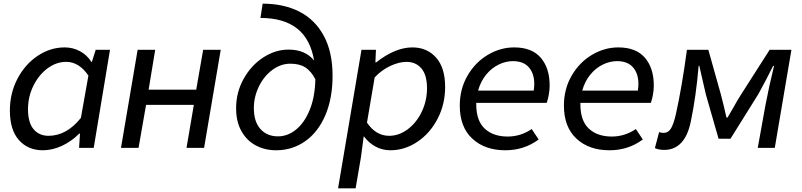

<svg xmlns="http://www.w3.org/2000/svg" viewBox="-20 -808 4382 1049"><path d="M34 -204Q34 -299 75.5 -378Q117 -457 186 -503Q255 -549 333 -549Q379 -549 417.5 -528Q456 -507 479 -470H482L503 -536H581L492 0H412L417 -78H413Q370 -35 318 -11Q266 13 214 13Q133 13 83.5 -42.5Q34 -98 34 -204ZM422 -164 463 -395Q412 -470 342 -470Q287 -470 239 -434Q191 -398 162 -338.5Q133 -279 133 -212Q133 -138 163.5 -102Q194 -66 245 -66Q344 -66 422 -164Z M732 -536H828L792 -318H1052L1090 -536H1186L1095 0H999L1039 -235H778L737 0H641Z M1270 -217Q1270 -304 1311.5 -378Q1353 -452 1419 -494.5Q1485 -537 1556 -537Q1649 -537 1696 -477Q1658 -710 1403 -710L1415 -788Q1530 -788 1615.5 -744.5Q1701 -701 1749 -612.5Q1797 -524 1797 -394Q1797 -271 1757.5 -178.5Q1718 -86 1647.5 -36.5Q1577 13 1489 13Q1427 13 1377.5 -13.5Q1328 -40 1299 -91.5Q1270 -143 1270 -217ZM1499 -63Q1552 -63 1598 -100.5Q1644 -138 1672.5 -208.5Q1701 -279 1703 -375Q1680 -419 1648.5 -439.5Q1617 -460 1566 -460Q1514 -460 1468 -426Q1422 -392 1394.5 -335.5Q1367 -279 1367 -217Q1367 -143 1403 -103Q1439 -63 1499 -63Z M1955 -536H2034L2031 -467H2035Q2139 -549 2233 -549Q2313 -549 2362.5 -493.5Q2412 -438 2412 -333Q2412 -238 2370.5 -158.5Q2329 -79 2260 -33Q2191 13 2113 13Q2069 13 2032 -7Q1995 -27 1969 -62H1967L1952 51L1923 221H1827ZM2313 -326Q2313 -398 2282.5 -434Q2252 -470 2201 -470Q2160 -470 2112 -447.5Q2064 -425 2027 -385L1985 -138Q2034 -66 2106 -66Q2160 -66 2208 -102Q2256 -138 2284.5 -198Q2313 -258 2313 -326Z M2492 -231Q2492 -322 2534.5 -395Q2577 -468 2645.5 -508.5Q2714 -549 2789 -549Q2886 -549 2934.5 -492.5Q2983 -436 2983 -341Q2983 -314 2978 -288.5Q2973 -263 2967 -246H2582V-238Q2582 -148 2628.5 -105Q2675 -62 2754 -62Q2824 -62 2885 -103L2923 -46Q2844 13 2741 13Q2629 13 2560.5 -50.5Q2492 -114 2492 -231ZM2896 -313Q2899 -333 2899 -350Q2899 -406 2869.5 -440Q2840 -474 2782 -474Q2743 -474 2704 -455Q2665 -436 2635.5 -399.5Q2606 -363 2592 -313Z M3061 -231Q3061 -322 3103.5 -395Q3146 -468 3214.5 -508.5Q3283 -549 3358 -549Q3455 -549 3503.5 -492.5Q3552 -436 3552 -341Q3552 -314 3547 -288.5Q3542 -263 3536 -246H3151V-238Q3151 -148 3197.5 -105Q3244 -62 3323 -62Q3393 -62 3454 -103L3492 -46Q3413 13 3310 13Q3198 13 3129.5 -50.5Q3061 -114 3061 -231ZM3465 -313Q3468 -333 3468 -350Q3468 -406 3438.5 -440Q3409 -474 3351 -474Q3312 -474 3273 -455Q3234 -436 3204.5 -399.5Q3175 -363 3161 -313Z M3558 1 3581 -86Q3595 -82 3606 -82Q3630 -82 3644.5 -104Q3659 -126 3672 -181Q3706 -333 3733 -536H3850L3918 -294Q3936 -225 3949 -166H3955L3986 -219Q4006 -256 4031 -295L4185 -536H4304L4213 0H4120L4162 -233Q4181 -334 4209 -448H4204Q4163 -366 4124 -295L3971 -50H3906L3837 -290Q3824 -344 3808 -416L3801 -448H3797Q3783 -282 3755 -148Q3739 -67 3702 -28Q3665 11 3610 11Q3578 11 3558 1Z"/></svg>

Font: Nebula Sans Medium
Style: Regular
Weight: 500
Italic angle: -9°
Designer: Paul D. Hunt for Adobe (as Source Sans)
Foundry: Nebula Entertainment & Broadcasting LLC
Version: Version 1.010